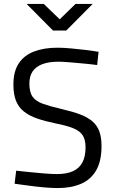

<svg xmlns="http://www.w3.org/2000/svg" viewBox="-20 -945 582 974"><path d="M273 9Q243 9 203 5.5Q163 2 123.5 -3.5Q84 -9 54 -13L62 -79Q91 -76 129.5 -72Q168 -68 205.5 -65Q243 -62 269 -62Q318 -62 350 -76.5Q382 -91 398 -121Q414 -151 414 -198Q414 -236 399.5 -258.5Q385 -281 351.5 -294.5Q318 -308 262 -319Q208 -330 168 -344Q128 -358 101 -379.5Q74 -401 61 -434Q48 -467 48 -516Q48 -583 75.5 -624Q103 -665 153.5 -684Q204 -703 271 -703Q301 -703 339.5 -699.5Q378 -696 415.5 -691.5Q453 -687 480 -682L473 -615Q444 -619 406 -622.5Q368 -626 333 -629Q298 -632 277 -632Q229 -632 196 -620Q163 -608 146 -583.5Q129 -559 129 -521Q129 -477 145.5 -454Q162 -431 199 -418Q236 -405 296 -391Q348 -379 385.5 -365Q423 -351 447.5 -330.5Q472 -310 483.5 -279.5Q495 -249 495 -204Q495 -128 468 -81Q441 -34 391 -12.5Q341 9 273 9ZM249 -790 115 -925H202L283 -847L363 -925H450L316 -790Z"/></svg>

Font: Cairo Play
Style: Regular
Weight: 400
Designer: Mohamed Gaber, Accademia di Belle Arti di Urbino
Foundry: Kief Type Foundry, Accademia di Belle Arti di Urbino
Version: Version 3.119